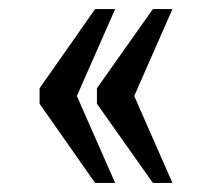

<svg xmlns="http://www.w3.org/2000/svg" viewBox="-20 -481 466 422"><path d="M316 -79H359L275 -270L359 -461H316L193 -287V-253ZM189 -79H233L149 -270L233 -461H189L67 -287V-253Z"/></svg>

Font: Noto Serif Georgian ExtraCondensed Medium
Style: Regular
Weight: 500
Width: 2
Designer: Monotype Design Team, Akaki Razmadze
Foundry: Google LLC
Version: Version 2.003